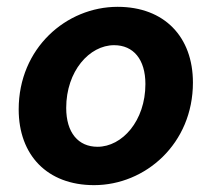

<svg xmlns="http://www.w3.org/2000/svg" viewBox="-20 -528 640 560"><path d="M254.3 12C403.8 12 542.7 -108.5 542.7 -287.2C542.7 -420.4 459.5 -508.1 323.1 -508.1C173.4 -508.1 34.5 -387.6 34.5 -208.9C34.5 -75.7 117.7 12 254.3 12ZM264.4 -99.9C208.4 -99.9 173.1 -140.9 173.1 -213.2C173.1 -320.5 240.8 -396.2 312.8 -396.2C368.8 -396.2 404.1 -355.2 404.1 -282.9C404.1 -175.6 336.4 -99.9 264.4 -99.9Z"/></svg>

Font: Source Code Variable
Style: Italic
Weight: 400
Italic angle: -11°
Monospace: yes
Designer: Paul D. Hunt, Teo Tuominen
Foundry: Adobe Systems Incorporated
Version: Version 1.005;PS 1.0;hotconv 16.6.54;makeotf.lib2.5.65590